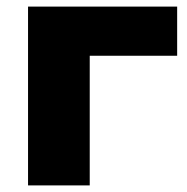

<svg xmlns="http://www.w3.org/2000/svg" viewBox="-20 -562 567 582"><path d="M252 -393H517V-542H65V0H252Z"/></svg>

Font: Montserrat-Alt1 ExtBd
Style: Regular
Weight: 800
Designer: Differentunic
Foundry: Differentunic
Version: Version 7.222